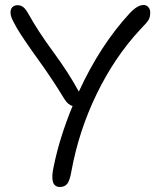

<svg xmlns="http://www.w3.org/2000/svg" viewBox="-20 -743 638 767"><path d="M219.2 3.9Q175.8 3.9 194.8 -79.1Q217.8 -192.9 270 -319.8Q252 -323.7 236.8 -348.1Q189.5 -426.3 131.3 -506.8Q73.2 -587.4 47.9 -629.9Q31.2 -659.7 26.6 -670.9Q22 -682.1 22 -693.8Q22 -706.5 29.5 -714.4Q37.1 -722.2 49.8 -722.2Q63.5 -722.2 73 -714.6Q82.5 -707 92.8 -689Q129.9 -621.1 192.4 -536.1Q254.9 -451.2 294.9 -377Q379.9 -562 498 -689.9Q528.8 -723.1 554.2 -723.1Q564.5 -723.1 572.3 -714.8Q580.1 -706.5 580.1 -692.9Q580.1 -674.8 573.5 -663.6Q566.9 -652.3 539.1 -624Q438 -515.1 366.5 -368.2Q294.9 -221.2 265.1 -58.1Q258.8 -22 248.8 -9Q238.8 3.9 219.2 3.9Z"/></svg>

Font: Shantell Sans Bouncy
Style: Regular
Weight: 300
Designer: Stephen Nixon, Anya Danilova, Shantell Martin
Foundry: Arrow Type
Version: Version 1.006;[9816181b4]